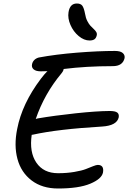

<svg xmlns="http://www.w3.org/2000/svg" viewBox="-20 -1033 724 1085"><path d="M485.8 -804.2Q454.6 -804.2 424.6 -829.3Q394.5 -854.5 378.2 -892.1Q361.8 -929.7 367.2 -963.9Q375 -1013.2 414.1 -1013.2Q435.5 -1013.2 444.8 -1001.2Q454.1 -989.3 460.9 -954.1Q464.4 -931.6 473.4 -914.1Q482.4 -896.5 491.9 -886.5Q501.5 -876.5 510.3 -868.4Q519 -860.4 523.9 -852.1Q528.8 -843.8 526.9 -834Q523.4 -817.9 513.7 -811Q503.9 -804.2 485.8 -804.2ZM308.1 32.2Q218.3 32.2 158.7 -13.2Q99.1 -58.6 78.6 -134.8Q58.1 -210.9 77.1 -304.2Q104.5 -446.8 210.9 -587.9Q232.9 -616.7 248 -630.9Q234.9 -629.9 210.9 -629.9Q183.1 -629.9 170.2 -641.1Q157.2 -652.3 161.1 -669.9Q163.6 -683.1 173.3 -693.4Q183.1 -703.6 199.2 -708Q293.9 -725.6 414.3 -735.4Q534.7 -745.1 629.9 -745.1Q659.7 -745.1 673.1 -733.9Q686.5 -722.7 684.1 -705.1Q673.8 -659.2 617.2 -659.2Q467.8 -659.2 339.8 -643.1Q338.4 -631.8 327.1 -618.2Q230.5 -502.4 182.1 -360.8Q184.1 -361.3 187.5 -362.3Q190.9 -363.3 192.9 -363.8Q291.5 -380.4 408.4 -392.8Q525.4 -405.3 599.1 -405.8Q630.9 -405.8 642.3 -397.2Q653.8 -388.7 650.9 -370.1Q640.6 -323.2 557.1 -317.9Q307.6 -303.2 166 -272Q163.1 -271 159.2 -271Q145 -173.3 185.5 -113.8Q226.1 -54.2 308.1 -54.2Q357.9 -54.2 400.4 -61.5Q442.9 -68.8 465.1 -77.6Q487.3 -86.4 505.9 -93.8Q524.4 -101.1 532.2 -101.1Q569.3 -101.1 562 -58.1Q554.7 -22 490 5.1Q425.3 32.2 308.1 32.2Z"/></svg>

Font: Shantell Sans Irregular
Style: Italic
Weight: 400
Italic angle: -11.31°
Designer: Stephen Nixon, Anya Danilova, Shantell Martin
Foundry: Arrow Type
Version: Version 1.006;[9816181b4]